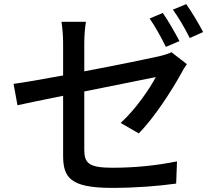

<svg xmlns="http://www.w3.org/2000/svg" viewBox="-20 -886 1011 934"><path d="M46 -478 65 -374C106 -383 191 -401 287 -420V-130C287 -23 320 28 525 28C642 28 751 19 837 7L841 -101C741 -81 639 -70 527 -70C412 -70 390 -92 390 -158V-441C552 -474 714 -506 738 -511C708 -454 639 -353 567 -288L655 -237C731 -314 815 -445 861 -528C868 -542 880 -562 889 -574L814 -632C799 -624 777 -618 753 -612C709 -602 550 -569 390 -539V-678C390 -709 393 -750 398 -780H279C284 -750 287 -709 287 -678V-519C184 -500 92 -484 46 -478ZM708 -796C735 -758 767 -698 787 -658L853 -686C833 -725 797 -787 772 -823ZM821 -839C849 -801 882 -744 903 -701L968 -730C950 -766 912 -829 886 -866Z"/></svg>

Font: GenEiGothic-pro-SemiBold
Style: Regular
Weight: 500
Designer: Ryoko NISHIZUKA (kana & ideographs); Paul D. Hunt (Latin, Greek & Cyrillic); Wenlong ZHANG (bopomofo); Sandoll Communica
Foundry: Adobe Systems Incorporated; o_tamon
Version: Version 1.000.140830